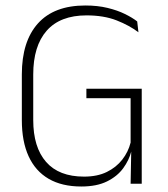

<svg xmlns="http://www.w3.org/2000/svg" viewBox="-20 -669 611 699"><path d="M276 10Q205.5 10 157.2 -18Q109 -46 84.2 -100Q59.5 -154 59.5 -231.5V-398Q59.5 -518.5 118.2 -583.8Q177 -649 290.5 -649Q335.5 -649 371.5 -640.2Q407.5 -631.5 434.5 -618.2Q461.5 -605 479.5 -591L484 -551.5Q451 -576.5 404.5 -594.8Q358 -613 295 -613Q199 -613 150 -557.2Q101 -501.5 101 -397.5V-232Q101 -133 147.8 -79.5Q194.5 -26 286 -26Q334.5 -26 369 -43Q403.5 -60 425.2 -88Q447 -116 455.5 -150V-328L465.5 -311.5H294.5V-346H496V-117.5L458 -118Q450 -86 428.5 -56.5Q407 -27 369.5 -8.5Q332 10 276 10ZM458 -132.5H496V0H455.5Z"/></svg>

Font: Anek Gujarati Medium ExtraLight
Style: Regular
Weight: 250
Version: Version 1.003